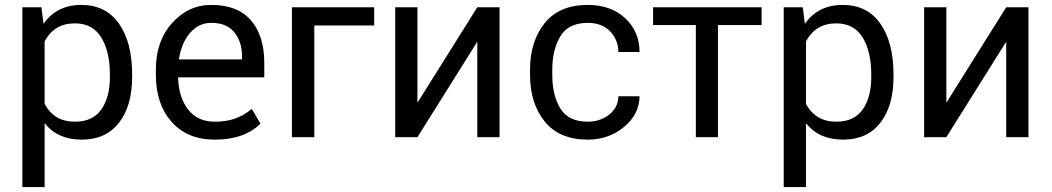

<svg xmlns="http://www.w3.org/2000/svg" viewBox="-20 -558 4280 781"><path d="M161.5 203H71V-528.5H148.5L157 -461Q210.5 -538 311 -538Q410.5 -538 464 -461.8Q517.5 -385.5 517.5 -255V-244.5Q517.5 -127.5 464 -58.8Q410.5 10 312.5 10Q215 10 163 -55.5L161.5 -55ZM285.5 -63Q357 -63 392 -112.5Q427 -162 427 -244.5V-255Q427 -348.5 391.8 -405.8Q356.5 -463 284.5 -463Q200.5 -463 161.5 -389.5V-135Q181.5 -99 211.8 -81Q242 -63 285.5 -63Z M854 10Q742.5 10 678.2 -62.2Q614 -134.5 614 -253.5V-275.5Q614 -390.5 680 -464.2Q746 -538 839.5 -538Q947 -538 1001 -475Q1055 -412 1055 -302.5V-243.5H704.5Q706.5 -162.5 745 -112.8Q783.5 -63 854 -63Q901.5 -63 937.8 -76.2Q974 -89.5 1004 -115L1039.5 -55Q973.5 10 854 10ZM964.5 -316.5V-329Q964.5 -388 933.2 -426.5Q902 -465 839.5 -465Q804 -465 776.5 -445.5Q749 -426 731.5 -392.5Q714 -359 707.5 -316.5Z M1258.5 0H1167.5V-528.5H1502V-454.5H1258.5Z M2012 0H1921.5V-386H1920L1678 0H1587.5V-528.5H1678V-142.5H1679.5L1921.5 -528.5H2012Z M2371 10Q2255 10 2195.5 -64Q2136 -138 2136 -254V-274.5Q2136 -389.5 2195.5 -463.8Q2255 -538 2371 -538Q2464.5 -538 2522.8 -484.2Q2581 -430.5 2581.5 -346.5H2495.5Q2494.5 -397 2461.2 -431Q2428 -465 2371 -465Q2292.5 -465 2259.5 -410.5Q2226.5 -356 2226.5 -274.5V-254Q2226.5 -170.5 2259.2 -116.8Q2292 -63 2371 -63Q2420 -63 2457 -91Q2494 -119 2495.5 -166.5H2581.5Q2581 -94 2518.8 -42Q2456.5 10 2371 10Z M2900.5 0H2810.5V-456H2636.5V-528.5H3078V-456H2900.5Z M3258.5 203H3168V-528.5H3245.5L3254 -461Q3307.5 -538 3408 -538Q3507.5 -538 3561 -461.8Q3614.5 -385.5 3614.5 -255V-244.5Q3614.5 -127.5 3561 -58.8Q3507.5 10 3409.5 10Q3312 10 3260 -55.5L3258.5 -55ZM3382.5 -63Q3454 -63 3489 -112.5Q3524 -162 3524 -244.5V-255Q3524 -348.5 3488.8 -405.8Q3453.5 -463 3381.5 -463Q3297.5 -463 3258.5 -389.5V-135Q3278.5 -99 3308.8 -81Q3339 -63 3382.5 -63Z M4163.5 0H4073V-386H4071.5L3829.5 0H3739V-528.5H3829.5V-142.5H3831L4073 -528.5H4163.5Z"/></svg>

Font: Roberto Sans
Style: Regular
Weight: 400
Designer: Google (font) & Cristiano Sobral (main changes)
Version: Version 1.500; ttfautohint (v1.8.4.7-5d5b-dirty)